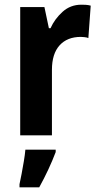

<svg xmlns="http://www.w3.org/2000/svg" viewBox="-20 -576 424 817"><path d="M326 -556Q334 -556 344.5 -555.5Q355 -555 366 -552L356 -414Q350 -417 339 -418Q328 -419 324 -419Q266 -419 233.5 -383Q201 -347 201 -279V0H66V-546H169L188 -456H195Q213 -496 246.5 -526Q280 -556 326 -556ZM217 71Q189 145 147 221H63V208Q67 190 72 163.5Q77 137 81.5 110Q86 83 88 61H217Z"/></svg>

Font: Noto Sans Sinhala UI Condensed
Style: Bold
Weight: 700
Width: 3
Designer: Jelle Bosma - Monotype Design Team
Foundry: Monotype Imaging Inc.
Version: Version 2.006; ttfautohint (v1.8.4.7-5d5b)